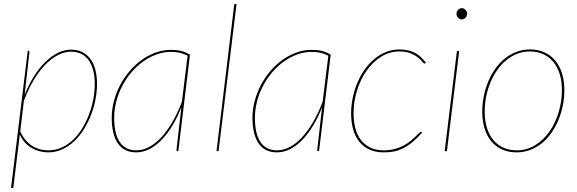

<svg xmlns="http://www.w3.org/2000/svg" viewBox="-20 -740 2825 940"><path d="M34 180 116 -492H118Q122 -492 123 -489.8Q124 -487.5 124 -483.5L100.5 -275.5Q120 -324.5 145.5 -365.2Q171 -406 200.5 -435.2Q230 -464.5 262.5 -480.8Q295 -497 328 -497Q360.5 -497 384.5 -484.2Q408.5 -471.5 424.2 -449Q440 -426.5 447.5 -395.8Q455 -365 455 -329Q455 -293.5 447.8 -254.8Q440.5 -216 426.2 -178.8Q412 -141.5 391.2 -108Q370.5 -74.5 344 -49.2Q317.5 -24 285.2 -9Q253 6 216 6Q173 6 135.5 -15.2Q98 -36.5 77 -81L45 180ZM328 -487Q295.5 -487 263.2 -470.2Q231 -453.5 201 -422.5Q171 -391.5 144.5 -347Q118 -302.5 97 -247L79 -96.5Q91 -71 106.2 -53.2Q121.5 -35.5 139.2 -24.8Q157 -14 176.8 -9Q196.5 -4 217 -4Q253 -4 283.8 -18.5Q314.5 -33 339.8 -57.5Q365 -82 384.5 -114.8Q404 -147.5 417.2 -183.5Q430.5 -219.5 437.2 -257Q444 -294.5 444 -329Q444 -365.5 436.5 -394.8Q429 -424 414.5 -444.5Q400 -465 378.2 -476Q356.5 -487 328 -487Z M853 0H850Q846.5 0 845.2 -1.8Q844 -3.5 844 -6L868 -215Q849 -166.5 824.5 -125.8Q800 -85 771.8 -55.8Q743.5 -26.5 712 -10.2Q680.5 6 647 6Q614.5 6 591.8 -6.5Q569 -19 554.8 -41.5Q540.5 -64 533.8 -95Q527 -126 527 -163Q527 -205 538 -246Q549 -287 568.5 -324Q588 -361 615 -392.5Q642 -424 674.2 -447Q706.5 -470 742.8 -483Q779 -496 817 -496Q844 -496 866.5 -490.8Q889 -485.5 910 -472ZM647 -4Q679 -4 710.2 -20.5Q741.5 -37 770 -68Q798.5 -99 824 -142.8Q849.5 -186.5 870.5 -241.5L898.5 -467Q880 -477 860 -481.5Q840 -486 817 -486Q781 -486 746.5 -473.5Q712 -461 681 -439Q650 -417 624 -386.5Q598 -356 579 -320Q560 -284 549.5 -244Q539 -204 539 -163Q539 -126.5 545.2 -97.2Q551.5 -68 564.5 -47.2Q577.5 -26.5 598 -15.2Q618.5 -4 647 -4Z M1040 0 1127 -720H1138L1050 0Z M1542 0H1539Q1535.5 0 1534.2 -1.8Q1533 -3.5 1533 -6L1557 -215Q1538 -166.5 1513.5 -125.8Q1489 -85 1460.8 -55.8Q1432.5 -26.5 1401 -10.2Q1369.5 6 1336 6Q1303.5 6 1280.8 -6.5Q1258 -19 1243.8 -41.5Q1229.5 -64 1222.8 -95Q1216 -126 1216 -163Q1216 -205 1227 -246Q1238 -287 1257.5 -324Q1277 -361 1304 -392.5Q1331 -424 1363.2 -447Q1395.5 -470 1431.8 -483Q1468 -496 1506 -496Q1533 -496 1555.5 -490.8Q1578 -485.5 1599 -472ZM1336 -4Q1368 -4 1399.2 -20.5Q1430.5 -37 1459 -68Q1487.5 -99 1513 -142.8Q1538.5 -186.5 1559.5 -241.5L1587.5 -467Q1569 -477 1549 -481.5Q1529 -486 1506 -486Q1470 -486 1435.5 -473.5Q1401 -461 1370 -439Q1339 -417 1313 -386.5Q1287 -356 1268 -320Q1249 -284 1238.5 -244Q1228 -204 1228 -163Q1228 -126.5 1234.2 -97.2Q1240.5 -68 1253.5 -47.2Q1266.5 -26.5 1287 -15.2Q1307.5 -4 1336 -4Z M2047 -91Q2019.5 -60.5 1995.8 -41.5Q1972 -22.5 1949.5 -12Q1927 -1.5 1905 2.2Q1883 6 1859 6Q1817 6 1786.8 -8.8Q1756.5 -23.5 1737 -49Q1717.5 -74.5 1708.2 -109.5Q1699 -144.5 1699 -185Q1699 -223.5 1707 -262Q1715 -300.5 1729.8 -335.2Q1744.5 -370 1765.5 -399.8Q1786.5 -429.5 1812.8 -451.2Q1839 -473 1870 -485.5Q1901 -498 1936 -498Q1960 -498 1979.2 -493.2Q1998.5 -488.5 2014 -479.8Q2029.5 -471 2042 -459Q2054.5 -447 2065 -433L2063 -431Q2061 -429 2058 -429Q2054.5 -429 2047.5 -438.2Q2040.5 -447.5 2026.5 -458.5Q2012.5 -469.5 1990.5 -478.8Q1968.5 -488 1935 -488Q1886.5 -488 1845.5 -462Q1804.5 -436 1774.5 -393.5Q1744.5 -351 1727.8 -296.5Q1711 -242 1711 -185Q1711 -147 1719.2 -114Q1727.5 -81 1745.5 -56.5Q1763.5 -32 1791.5 -18Q1819.5 -4 1859 -4Q1889 -4 1913.2 -10.8Q1937.5 -17.5 1956.2 -27.5Q1975 -37.5 1989 -49Q2003 -60.5 2013.2 -70.5Q2023.5 -80.5 2030 -87.2Q2036.5 -94 2041 -94Q2042.5 -94 2043.5 -93.8Q2044.5 -93.5 2047 -91Z M2228 -490 2168 0H2157L2217 -490ZM2267 -672Q2267 -661.5 2259 -653.2Q2251 -645 2241 -645Q2230.5 -645 2222.8 -653.2Q2215 -661.5 2215 -672Q2215 -683.5 2222.8 -691.8Q2230.5 -700 2241 -700Q2251 -700 2259 -691.8Q2267 -683.5 2267 -672Z M2510 -4Q2559.5 -4 2600.2 -29.2Q2641 -54.5 2670 -96Q2699 -137.5 2715 -190.5Q2731 -243.5 2731 -299Q2731 -343 2720 -378Q2709 -413 2688.5 -437.5Q2668 -462 2639 -475Q2610 -488 2574 -488Q2541 -488 2511.8 -476.5Q2482.5 -465 2458 -444.8Q2433.5 -424.5 2414 -396.8Q2394.5 -369 2381 -336.2Q2367.5 -303.5 2360.2 -267Q2353 -230.5 2353 -193Q2353 -149 2364 -114Q2375 -79 2395.2 -54.5Q2415.5 -30 2444.5 -17Q2473.5 -4 2510 -4ZM2509 6Q2470 6 2438.8 -8Q2407.5 -22 2385.8 -47.8Q2364 -73.5 2352.5 -110.2Q2341 -147 2341 -193Q2341 -231.5 2348.5 -269Q2356 -306.5 2370.2 -340.5Q2384.5 -374.5 2404.8 -403.2Q2425 -432 2451 -453Q2477 -474 2508.2 -486Q2539.5 -498 2575 -498Q2614 -498 2645 -484Q2676 -470 2697.8 -444Q2719.5 -418 2731.2 -381.2Q2743 -344.5 2743 -299Q2743 -261 2735.5 -223.5Q2728 -186 2713.8 -152Q2699.5 -118 2679.2 -89Q2659 -60 2633 -39Q2607 -18 2575.8 -6Q2544.5 6 2509 6Z"/></svg>

Font: Lato Hairline
Style: Italic
Weight: 250
Italic angle: -7°
Designer: Lukasz Dziedzic
Foundry: Lukasz Dziedzic
Version: Version 1.104; Western+Polish opensource